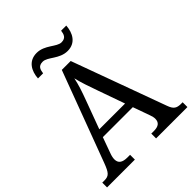

<svg xmlns="http://www.w3.org/2000/svg" viewBox="-243 -1045 1191 1191"><g transform="rotate(-45 352.5 -449.5)"><path d="M426 -771C497 -771 527 -828 531 -889H486C482 -862 476 -836 437 -836C395 -836 352 -899 281 -899C209 -899 179 -842 175 -781H220C224 -808 229 -834 269 -834C312 -834 354 -771 426 -771ZM0 0H244V-42H221C177 -42 155 -57 155 -91C155 -102 158 -118 164 -134L202 -239H465L505 -127C510 -112 513 -101 513 -90C513 -57 493 -42 453 -42H430V0H705V-42H692C653 -42 636 -53 621 -95L395 -714H317L95 -120C71 -56 58 -42 19 -42H0ZM221 -289 289 -473C312 -535 325 -574 335 -622C346 -574 364 -523 385 -464L447 -289Z"/></g></svg>

Font: Noto Fangsong KSS Vertical
Style: Regular
Weight: 400
Designer: LIU Zhao, ZHANG Congyu, Kushim JIANG
Foundry: Guyu Beijing Co. Ltd.
Version: Version 1.000;November 16, 2022;FontCreator 11.5.0.2427 64-b